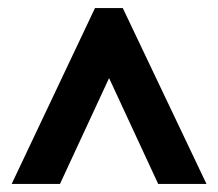

<svg xmlns="http://www.w3.org/2000/svg" viewBox="-20 -734 542 477"><path d="M9 -277H129L251 -540L373 -277H493L285 -714H216Z"/></svg>

Font: Noto Sans Ethiopic ExtraCondensed
Style: Bold
Weight: 700
Width: 2
Designer: Monotype Design Team
Foundry: Monotype Imaging Inc.
Version: Version 2.102